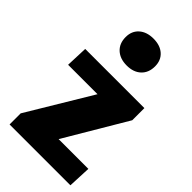

<svg xmlns="http://www.w3.org/2000/svg" viewBox="-245 -876 949 949"><g transform="rotate(45 229.5 -401.5)"><path d="M26.9 0V-77.6L228.5 -413.1H22.9L27.3 -528.3H440.9V-443.4L249.5 -120.1H457.5L452.1 0ZM230 -615.2Q183.1 -615.2 155 -641.1Q127 -667 127 -711.4Q127 -753.4 155 -778.3Q183.1 -803.2 230 -803.2Q277.3 -803.2 304.9 -778.3Q332.5 -753.4 332.5 -711.4Q332.5 -667 304.9 -641.1Q277.3 -615.2 230 -615.2Z"/></g></svg>

Font: Comme Black
Style: Regular
Weight: 900
Version: Version 1.000;gftools[0.9.27]